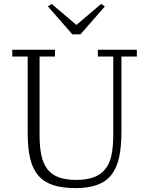

<svg xmlns="http://www.w3.org/2000/svg" viewBox="-20 -953 765 985"><path d="M367 12Q300 12 253.5 -3Q207 -18 177.5 -51.5Q148 -85 135 -138.5Q122 -192 122 -269V-663H43V-698H262V-663H183V-259Q183 -199 192.5 -155.5Q202 -112 223.5 -84.5Q245 -57 281 -43.5Q317 -30 371 -30Q424 -30 460.5 -43.5Q497 -57 519.5 -84.5Q542 -112 551.5 -155.5Q561 -199 561 -259V-663H482V-698H682V-663H603V-277Q603 -200 591 -145.5Q579 -91 551.5 -56Q524 -21 478.5 -4.5Q433 12 367 12ZM226 -920 245 -933 372 -825 499 -933 518 -920 393 -777H351Z"/></svg>

Font: IBM Plex Serif Light
Style: Regular
Weight: 300
Designer: Mike Abbink, Paul van der Laan, Pieter van Rosmalen
Foundry: Bold Monday
Version: Version 3.001